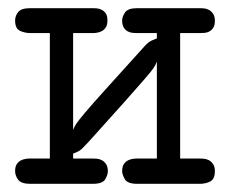

<svg xmlns="http://www.w3.org/2000/svg" viewBox="-20 -450 565 470"><path d="M17 -31Q17 -42 21 -48Q25 -54 30.5 -57Q36 -60 42.5 -61Q49 -62 54 -62H102V-369H55Q41 -369 29 -374.5Q17 -380 17 -400Q17 -411 24.5 -420.5Q32 -430 54 -430H208Q211 -430 217 -429.5Q223 -429 229 -426Q235 -423 239 -417Q243 -411 243 -400Q243 -389 239 -383Q235 -377 229.5 -374Q224 -371 218 -370Q212 -369 207 -369H159V-132Q162 -140 167 -147.5Q172 -155 188 -174Q204 -193 236 -228.5Q268 -264 325 -327Q337 -341 343.5 -346Q350 -351 364 -356V-369H317Q312 -369 305.5 -369.5Q299 -370 293 -373Q287 -376 283 -382.5Q279 -389 279 -400Q279 -409 286 -419.5Q293 -430 316 -430H470Q473 -430 479 -429.5Q485 -429 491 -426Q497 -423 501.5 -416.5Q506 -410 506 -399Q506 -388 502 -382Q498 -376 492.5 -373Q487 -370 480.5 -369.5Q474 -369 469 -369H421V-62H468Q472 -62 478.5 -61.5Q485 -61 491 -58Q497 -55 501.5 -48.5Q506 -42 506 -31Q506 -12 495 -6Q484 0 469 0H316Q292 0 285.5 -11.5Q279 -23 279 -31Q279 -42 283 -48Q287 -54 292.5 -57Q298 -60 304.5 -61Q311 -62 316 -62H364V-299Q361 -291 355.5 -283Q350 -275 334 -256.5Q318 -238 286.5 -202.5Q255 -167 198 -104Q185 -90 179 -84.5Q173 -79 159 -74V-62H206Q210 -62 216.5 -61.5Q223 -61 229 -58Q235 -55 239.5 -48.5Q244 -42 244 -31Q244 -22 237.5 -11Q231 0 207 0H54Q32 0 24.5 -10Q17 -20 17 -31Z"/></svg>

Font: CMU Typewriter Custom
Style: Regular
Weight: 500
Monospace: yes
Version: Version 0.7.0